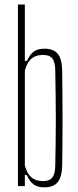

<svg xmlns="http://www.w3.org/2000/svg" viewBox="-20 -820 344 846"><path d="M174.5 5.5Q145.5 5.5 128 -7.5Q110.5 -20.5 98 -48.5H89.5V0H59V-800H89.5V-551.5H99Q111.5 -580 129 -592.8Q146.5 -605.5 175.5 -605.5Q216 -605.5 234.5 -583Q253 -560.5 254 -508Q255 -450.5 255.2 -397.2Q255.5 -344 255.5 -293.5Q255.5 -243 255.2 -193Q255 -143 254 -92Q253 -40 234.2 -17.2Q215.5 5.5 174.5 5.5ZM170 -22Q198.5 -22 210.8 -38Q223 -54 223.5 -91Q224.5 -142 225.2 -191.5Q226 -241 226 -291.5Q226 -342 225.2 -395.8Q224.5 -449.5 223.5 -509Q223 -546.5 210.8 -562.2Q198.5 -578 170 -578Q138 -578 119 -562.2Q100 -546.5 89.5 -509.5V-90.5Q100 -54 119 -38Q138 -22 170 -22Z"/></svg>

Font: Big Shoulders Display ExtraLight
Style: Regular
Weight: 250
Designer: Patric King
Foundry: XO Type Co
Version: Version 2.002